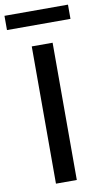

<svg xmlns="http://www.w3.org/2000/svg" viewBox="-134 -929 522 974"><g transform="rotate(-10 126.5 -442.0)"><path d="M179.7 0H72.3V-707H179.7ZM290 -810.5H-37.1V-883.8H290Z"/></g></svg>

Font: WEMIX Pretendard Medium
Style: Regular
Weight: 500
Designer: Base glyphs from Inter by Rasmus Andersson; Hangeul glyphs from Noto Sans CJK(Source Han Sans) by Jang Soo-young and Kan
Foundry: Kil Hyung-jin
Version: Version 1.000